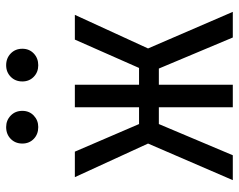

<svg xmlns="http://www.w3.org/2000/svg" viewBox="-98 -698 796 640"><g transform="rotate(-90 300.0 -378.0)"><path d="M262.5 0V-246.5H206.5L102.5 0H19.5L141.5 -282.5L29.5 -526.5H114.5L206.5 -312.5H262.5V-526.5H337.5V-312.5H393.5L488 -526.5H570.5L458.5 -282.5L580.5 0H495L391.5 -246.5H337.5V0ZM196.5 -648.5Q172.5 -648.5 157 -663.5Q141.5 -678.5 141.5 -701.5Q141.5 -725 157 -740.2Q172.5 -755.5 196.5 -755.5Q219 -755.5 234.8 -740.2Q250.5 -725 250.5 -701.5Q250.5 -678.5 234.8 -663.5Q219 -648.5 196.5 -648.5ZM402.5 -648.5Q379.5 -648.5 364 -663.5Q348.5 -678.5 348.5 -701.5Q348.5 -725 364 -740.2Q379.5 -755.5 402.5 -755.5Q426 -755.5 441.8 -740.2Q457.5 -725 457.5 -701.5Q457.5 -678.5 441.8 -663.5Q426 -648.5 402.5 -648.5Z"/></g></svg>

Font: Fast_Mono
Style: Regular
Weight: 400
Monospace: yes
Designer: Carrois Corporate, Edenspiekermann AG, Nikita Prokopov
Foundry: Carrois Corporate, Edenspiekermann AG, Nikita Prokopov
Version: Version 5.002